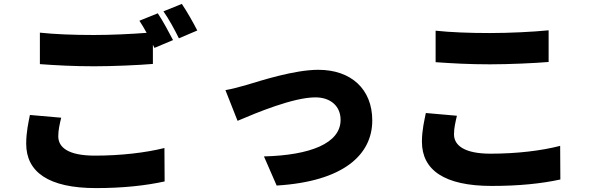

<svg xmlns="http://www.w3.org/2000/svg" viewBox="-20 -898 3040 982"><path d="M293 -296 133 -310C126 -274 114 -224 114 -163C114 -19 227 64 471 64C610 64 726 51 822 30L821 -141C725 -117 598 -102 465 -102C329 -102 278 -144 278 -201C278 -233 285 -262 293 -296ZM787 -830 693 -792C705 -774 718 -752 730 -730C652 -724 548 -719 461 -719C353 -719 259 -723 184 -731V-570C267 -564 355 -559 462 -559C559 -559 691 -565 762 -571V-669C765 -663 767 -658 770 -653L865 -693C847 -728 812 -793 787 -830ZM910 -878 816 -840C843 -802 875 -743 895 -702L989 -742C972 -776 936 -840 910 -878Z M1133 -437 1195 -280C1293 -322 1481 -400 1593 -400C1672 -400 1722 -354 1722 -285C1722 -164 1565 -104 1330 -98L1395 51C1739 30 1884 -108 1884 -282C1884 -442 1776 -541 1608 -541C1485 -541 1313 -485 1246 -465C1217 -456 1163 -442 1133 -437Z M2208 -741V-580C2291 -574 2379 -569 2486 -569C2583 -569 2715 -575 2786 -581V-743C2707 -735 2585 -729 2485 -729C2377 -729 2283 -733 2208 -741ZM2317 -306 2158 -320C2151 -284 2138 -234 2138 -173C2138 -29 2252 53 2495 53C2634 53 2750 41 2846 20L2845 -152C2749 -127 2622 -112 2489 -112C2354 -112 2302 -155 2302 -211C2302 -243 2309 -272 2317 -306Z"/></svg>

Font: Noto Sans JP Black
Style: Regular
Weight: 900
Designer: Ryoko NISHIZUKA 西塚涼子 (kana, bopomofo & ideographs); Paul D. Hunt (Latin, Greek & Cyrillic); Sandoll Communications 산돌커뮤니
Foundry: Adobe
Version: Version 2.002;hotconv 1.0.116;makeotfexe 2.5.65601